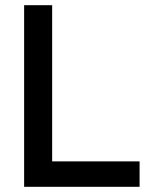

<svg xmlns="http://www.w3.org/2000/svg" viewBox="-20 -720 584 740"><path d="M73 0V-700H181V-98H518V0Z"/></svg>

Font: Space Grotesk Light Medium
Style: Regular
Weight: 500
Version: Version 2.000